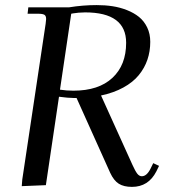

<svg xmlns="http://www.w3.org/2000/svg" viewBox="-20 -731 670 758"><path d="M65.9 3.9 67.9 -22 160.2 -637.2Q162.1 -650.9 162.1 -655.8Q162.1 -668.5 155.3 -672.6Q148.4 -676.8 129.9 -676.8H88.9L91.8 -702.1H252.9Q307.1 -710.9 361.8 -710.9Q394.5 -710.9 423.8 -706.5Q453.1 -702.1 481 -691.2Q508.8 -680.2 528.8 -664.1Q548.8 -647.9 561 -622.8Q573.2 -597.7 573.2 -565.9Q573.2 -528.3 562 -495.4Q550.8 -462.4 527.8 -434.3Q504.9 -406.2 467 -385.5Q429.2 -364.7 378.9 -354L502.9 -80.1Q514.2 -55.2 522 -45.2Q529.8 -35.2 540 -35.2Q559.1 -35.2 574.2 -64.9L585 -86.9L607.9 -76.2L597.2 -54.2Q565.9 6.8 501 6.8Q468.8 6.8 449 -5.6Q429.2 -18.1 415 -48.8L282.2 -344.2H270Q249.5 -344.2 212.9 -349.1L161.1 0ZM216.8 -377Q242.2 -373 270 -373Q369.6 -373 423.8 -423.6Q478 -474.1 478 -562Q478 -682.1 315.9 -682.1Q303.7 -682.1 290 -680.9Q276.4 -679.7 268.6 -678.2L261.2 -676.8Z"/></svg>

Font: Dihjauti S
Style: Bold Italic
Weight: 700
Italic angle: -9°
Designer: T. Christopher White
Version: Version 3.0.0